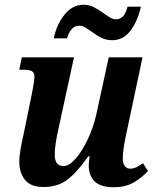

<svg xmlns="http://www.w3.org/2000/svg" viewBox="-20 -777 656 807"><path d="M353 -82Q353 -98 357 -120H351Q304 -53 263.5 -22Q223 9 163 9Q109 9 85 -21Q61 -51 61 -99Q61 -133 79 -212L115 -388L119 -410Q125 -446 125 -453Q125 -471 114.5 -477.5Q104 -484 78 -484H61L72 -536H291L226 -237Q210 -167 210 -127Q210 -79 247 -79Q271 -79 299 -111.5Q327 -144 350.5 -195Q374 -246 385 -297L437 -536H579L509 -206Q496 -145 496 -111Q496 -90 504.5 -79Q513 -68 527 -68Q540 -68 552 -73.5Q564 -79 581 -91L602 -58Q574 -28 540 -9Q506 10 459 10Q402 10 377.5 -15Q353 -40 353 -82ZM365 -644Q345 -658 334.5 -663.5Q324 -669 313 -669Q294 -669 281 -654Q268 -639 262 -616H206Q217 -672 250.5 -714.5Q284 -757 331 -757Q355 -757 373.5 -747.5Q392 -738 416 -721Q434 -708 445 -702Q456 -696 467 -696Q504 -696 516 -749H572Q560 -691 529.5 -649.5Q499 -608 452 -608Q427 -608 407.5 -617.5Q388 -627 365 -644Z"/></svg>

Font: Noto Serif Narrow
Style: Bold Italic
Weight: 700
Width: 4
Italic angle: -12°
Designer: Monotype Design Team
Foundry: Monotype Imaging Inc.
Version: Version 1.001